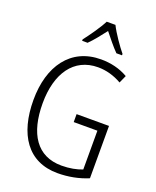

<svg xmlns="http://www.w3.org/2000/svg" viewBox="-172 -1049 942 1158"><g transform="rotate(20 299.5 -470.0)"><path d="M364 -950H308C286 -906 239 -840 208 -800V-791H243C273 -820 307 -864 335 -900C365 -863 398 -821 428 -791H464V-800C435 -835 386 -905 364 -950ZM328 -364V-313H480V-64C444 -50 400 -41 348 -41C189 -41 113 -162 113 -356C113 -548 199 -674 354 -674C406 -674 457 -660 506 -632L528 -681C476 -711 418 -725 355 -725C160 -725 54 -573 54 -356C54 -136 149 10 341 10C410 10 476 -3 536 -28V-364Z"/></g></svg>

Font: Noto Sans Display SemiCondensed Light
Style: Regular
Weight: 300
Width: 4
Designer: Monotype Design Team
Foundry: Monotype Imaging Inc.
Version: Version 1.900